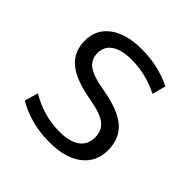

<svg xmlns="http://www.w3.org/2000/svg" viewBox="-146 -655 790 790"><g transform="rotate(45 248.5 -260.0)"><path d="M247 -530Q342 -530 423 -490L407 -431Q330 -470 247 -470Q189 -470 158.5 -449Q128 -428 128 -390Q128 -354 154.5 -333Q181 -312 251 -300Q353 -283 397.5 -244Q442 -205 442 -137Q442 -69 390.5 -29.5Q339 10 247 10Q140 10 55 -40L72 -99Q154 -50 247 -50Q305 -50 336 -72.5Q367 -95 367 -137Q367 -177 339.5 -199Q312 -221 243 -233Q144 -250 99.5 -287.5Q55 -325 55 -390Q55 -454 105.5 -492Q156 -530 247 -530Z"/></g></svg>

Font: Mplus 1p
Style: Regular
Weight: 400
Version: Version 1.061